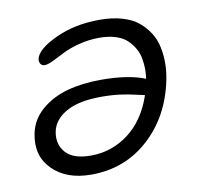

<svg xmlns="http://www.w3.org/2000/svg" viewBox="-63 -531 690 643"><g transform="rotate(-10 282.0 -210.0)"><path d="M198.2 43Q113.8 43 66.7 -4.4Q19.5 -51.8 34.2 -125Q43.5 -171.9 80.6 -203.9Q117.7 -235.8 169.2 -250Q220.7 -264.2 284.2 -264.2Q377.9 -264.2 434.1 -241.2Q436.5 -256.8 436.5 -273.2Q436.5 -289.6 433.3 -308.6Q430.2 -327.6 420.9 -344Q411.6 -360.4 397.5 -374.3Q383.3 -388.2 358.9 -396Q334.5 -403.8 303.2 -403.8Q267.6 -403.8 233.2 -394.8Q198.7 -385.7 177.5 -374.5Q156.2 -363.3 137 -354.2Q117.7 -345.2 108.9 -345.2Q98.6 -345.2 94 -352.1Q89.4 -358.9 90.8 -369.1Q98.1 -401.4 164.1 -432.1Q230 -462.9 314.9 -462.9Q357.4 -462.9 390.9 -453.1Q424.3 -443.4 445.6 -425.8Q466.8 -408.2 481 -385.7Q495.1 -363.3 500.7 -335.9Q506.3 -308.6 506.1 -281.2Q505.9 -253.9 500 -225.1Q475.6 -105 394 -31Q312.5 43 198.2 43ZM105 -119.1Q97.2 -77.1 122.6 -48.6Q147.9 -20 208 -20Q278.8 -20 335.9 -63Q393.1 -106 420.9 -188Q416.5 -188.5 392.6 -194.3Q368.7 -200.2 339.6 -204.1Q310.5 -208 275.9 -208Q198.7 -208 155.8 -183.6Q112.8 -159.2 105 -119.1Z"/></g></svg>

Font: Shantell Sans Bouncy
Style: Italic
Weight: 300
Italic angle: -11.31°
Designer: Stephen Nixon, Anya Danilova, Shantell Martin
Foundry: Arrow Type
Version: Version 1.006;[9816181b4]